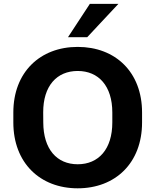

<svg xmlns="http://www.w3.org/2000/svg" viewBox="-20 -975 813 1005"><path d="M386.7 10.7C583.5 10.7 723.6 -121.6 723.6 -334V-386.2C723.6 -597.7 584 -729.5 386.7 -729.5C189.9 -729.5 49.8 -597.2 49.8 -386.2V-334C49.8 -122.6 189.5 10.7 386.7 10.7ZM386.7 -115.2C277.8 -115.2 207 -193.8 206.5 -334L206.1 -386.2C205.6 -525.9 277.8 -603.5 386.7 -603.5C496.1 -603.5 567.9 -524.9 567.9 -386.2V-334C567.9 -194.3 496.1 -115.2 386.7 -115.2ZM436.5 -780.3 599.6 -954.6H450.2L335.9 -780.3Z"/></svg>

Font: Winston
Style: Bold
Weight: 700
Designer: Vernon Adams, Kim Jin-seong, David Berlow, Cristiano Sobral
Foundry: The Winston Project Authors
Version: Version 3.004